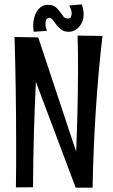

<svg xmlns="http://www.w3.org/2000/svg" viewBox="-20 -862 520 883"><path d="M451.2 -696.8Q431.2 -522.5 420.2 -348.9Q409.2 -175.3 405.8 1H328.1L145 -485.8Q133.3 -243.7 131.8 -1L53.2 0Q54.2 -51.8 54.2 -103.5Q54.2 -155.3 54.2 -208Q54.2 -450.2 46.9 -691.9L155.8 -689.9L330.1 -165Q332 -204.1 333.5 -250.7Q335 -297.4 336.2 -348.1Q337.4 -398.9 338.1 -452.1Q338.9 -505.4 338.9 -557.1Q338.9 -593.8 338.4 -629.2Q337.9 -664.6 336.9 -698.2ZM356 -841.8Q359.9 -830.6 362.3 -818.8Q364.7 -807.1 364.7 -794.9Q364.7 -779.3 359.6 -765.1Q354.5 -751 345.2 -740Q335.9 -729 323 -722.4Q310.1 -715.8 294.9 -715.8Q275.4 -715.8 262.2 -725.8Q249 -735.8 239.7 -747.8Q230.5 -759.8 223.1 -769.8Q215.8 -779.8 208 -779.8Q195.8 -779.8 192.4 -771.2Q189 -762.7 189 -752.9Q189 -744.1 190.9 -735.8Q192.9 -727.5 195.8 -720.2L134.8 -715.8Q133.8 -723.6 133.3 -731.4Q132.8 -739.3 132.8 -747.1Q132.8 -762.2 136.7 -778.6Q140.6 -794.9 148.9 -808.6Q157.2 -822.3 169.9 -831.1Q182.6 -839.8 200.7 -839.8Q222.7 -839.8 234.9 -830.1Q247.1 -820.3 255.4 -808.3Q263.7 -796.4 271.2 -786.6Q278.8 -776.9 292 -776.9Q301.8 -776.9 305.7 -783.2Q309.6 -789.6 309.6 -799.8Q309.6 -809.6 306.4 -818.8Q303.2 -828.1 298.8 -836.9Z"/></svg>

Font: Englebert
Style: Regular
Weight: 400
Designer: Astigmatic (AOETI)
Foundry: Astigmatic (AOETI)
Version: Version 1.000